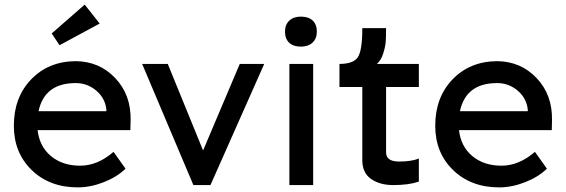

<svg xmlns="http://www.w3.org/2000/svg" viewBox="-20 -802 2452 832"><path d="M317 10Q195 10 117.5 -65Q40 -140 40 -257Q40 -380 115 -458Q190 -536 308 -537Q411 -536 479.5 -463.5Q548 -391 546 -282L545 -238H143Q151 -167 201 -125.5Q251 -84 327 -84Q403 -84 472 -144L524 -71Q487 -35 429.5 -12.5Q372 10 317 10ZM147 -320H441V-327Q436 -376 397.5 -409Q359 -442 308 -442Q173 -442 147 -320ZM204 -657 347 -782 412 -700 238 -606Z M818 0 596 -525H707L860 -150L1019 -525H1125L892 0Z M1234 0V-525H1337V0ZM1215 -665Q1215 -695 1233.5 -712.5Q1252 -730 1284 -730Q1317 -730 1335 -713Q1353 -696 1353 -665Q1353 -635 1334.5 -617.5Q1316 -600 1284 -600Q1251 -600 1233 -617Q1215 -634 1215 -665Z M1795 -15Q1751 0 1684 0Q1626 0 1588 -26.5Q1550 -53 1550 -108V-425H1451V-525Q1511 -525 1530.5 -554Q1550 -583 1550 -680H1653Q1653 -643 1651.5 -621.5Q1650 -600 1640.5 -570Q1631 -540 1613 -525H1795V-425H1653V-142Q1653 -102 1709 -102Q1763 -102 1795 -115Z M2143 10Q2021 10 1943.5 -65Q1866 -140 1866 -257Q1866 -380 1941 -458Q2016 -536 2134 -537Q2237 -536 2305.5 -463.5Q2374 -391 2372 -282L2371 -238H1969Q1977 -167 2027 -125.5Q2077 -84 2153 -84Q2229 -84 2298 -144L2350 -71Q2313 -35 2255.5 -12.5Q2198 10 2143 10ZM1973 -320H2267V-327Q2262 -376 2223.5 -409Q2185 -442 2134 -442Q1999 -442 1973 -320Z"/></svg>

Font: Easer Grotesk
Style: Regular
Weight: 400
Designer: Boardeaser, Bonnie Shaver-Troup, Thomas Jockin
Foundry: Lexend
Version: Version 1.008;Glyphs 3.1.2 (3151)